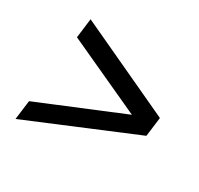

<svg xmlns="http://www.w3.org/2000/svg" viewBox="-119 -711 854 823"><g transform="rotate(30 308.0 -299.5)"><path d="M567 -252 579 -347 110 -565 98 -469 468 -299 57 -129 45 -34Z"/></g></svg>

Font: TPK Tissa Web SemiBold
Style: Italic
Weight: 600
Italic angle: -7°
Designer: Jacques Le Bailly, Suppakit Chalermlarp | Katatrad Co.,Ltd.
Foundry: Jacques Le Bailly, Cadson Demak Co.,Ltd.
Version: Version 5.000;Glyphs 3.1.2 (3151)